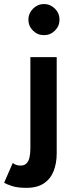

<svg xmlns="http://www.w3.org/2000/svg" viewBox="-85 -686 362 926"><path d="M42 220Q1.5 220 -25.2 211.8Q-52 203.5 -65 195L-23.5 100Q-16 106 -7.2 109.2Q1.5 112.5 15 112.5Q32 112.5 42.2 102.8Q52.5 93 57 74.5Q61.5 56 61.5 30V-410.5H188.5V53Q188.5 101 173.8 138.8Q159 176.5 126.8 198.2Q94.5 220 42 220ZM127 -516.5Q96 -516.5 74 -538.5Q52 -560.5 52 -591Q52 -611.5 62.2 -628.5Q72.5 -645.5 89.5 -656Q106.5 -666.5 127 -666.5Q147.5 -666.5 164.5 -656.2Q181.5 -646 191.8 -629Q202 -612 202 -591Q202 -560.5 180 -538.5Q158 -516.5 127 -516.5Z"/></svg>

Font: League Spartan Thin SemiBold
Style: Regular
Weight: 600
Version: Version 2.002